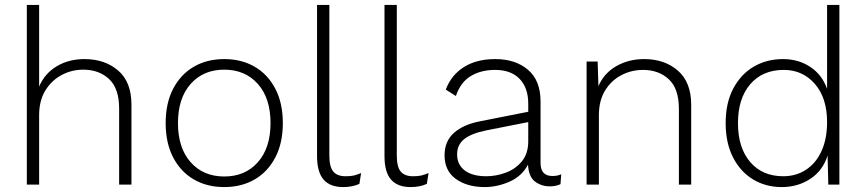

<svg xmlns="http://www.w3.org/2000/svg" viewBox="-20 -750 3519 780"><path d="M89 0V-730H139V-398Q161 -451 210 -480.5Q259 -510 323 -510Q406 -510 460 -463.5Q514 -417 514 -325V0H464V-309Q464 -391 423 -429Q382 -467 318 -467Q271 -467 230 -445Q189 -423 164 -382Q139 -341 139 -282V0Z M891 -510Q961 -510 1014.5 -479Q1068 -448 1098.5 -389.5Q1129 -331 1129 -250Q1129 -169 1098.5 -110.5Q1068 -52 1014.5 -21Q961 10 891 10Q821 10 767.5 -21Q714 -52 683.5 -110.5Q653 -169 653 -250Q653 -331 683.5 -389.5Q714 -448 767.5 -479Q821 -510 891 -510ZM891 -467Q806 -467 754.5 -409Q703 -351 703 -250Q703 -149 754.5 -91Q806 -33 891 -33Q976 -33 1027.5 -91Q1079 -149 1079 -250Q1079 -351 1027.5 -409Q976 -467 891 -467Z M1318 -730V-118Q1318 -72 1334 -53Q1350 -34 1384 -34Q1405 -34 1417.5 -37Q1430 -40 1447 -47L1440 -3Q1412 10 1374 10Q1321 10 1294.5 -20.5Q1268 -51 1268 -116V-730Z M1592 -730V-118Q1592 -72 1608 -53Q1624 -34 1658 -34Q1679 -34 1691.5 -37Q1704 -40 1721 -47L1714 -3Q1686 10 1648 10Q1595 10 1568.5 -20.5Q1542 -51 1542 -116V-730Z M2126 -329Q2126 -393 2091 -429.5Q2056 -466 1991 -466Q1934 -466 1892.5 -441Q1851 -416 1832 -360L1791 -386Q1813 -445 1864.5 -477.5Q1916 -510 1992 -510Q2074 -510 2125 -466.5Q2176 -423 2176 -338V-88Q2176 -35 2224 -35Q2245 -35 2260 -42L2257 -2Q2240 7 2213 7Q2180 7 2154 -12Q2128 -31 2125 -81Q2100 -34 2050 -12Q2000 10 1949 10Q1878 10 1832 -23Q1786 -56 1786 -119Q1786 -176 1824 -210Q1862 -244 1929 -257L2126 -296ZM1837 -123Q1837 -81 1868 -57.5Q1899 -34 1956 -34Q1995 -34 2034.5 -48.5Q2074 -63 2100 -94.5Q2126 -126 2126 -176V-254L1954 -220Q1895 -208 1866 -185Q1837 -162 1837 -123Z M2363 0V-500H2408L2411 -400Q2434 -453 2484 -481.5Q2534 -510 2597 -510Q2680 -510 2734 -463Q2788 -416 2788 -324V0H2738V-308Q2738 -390 2697 -428Q2656 -466 2592 -466Q2545 -466 2504 -444.5Q2463 -423 2438 -382Q2413 -341 2413 -282V0Z M3156 10Q3091 10 3039.5 -21Q2988 -52 2958 -110.5Q2928 -169 2928 -250Q2928 -332 2959 -390.5Q2990 -449 3042.5 -479.5Q3095 -510 3161 -510Q3224 -510 3272 -478Q3320 -446 3340 -389V-730H3390V0H3345L3342 -118Q3323 -57 3272 -23.5Q3221 10 3156 10ZM3162 -34Q3214 -34 3254.5 -60.5Q3295 -87 3317.5 -136.5Q3340 -186 3340 -254Q3340 -352 3290.5 -409Q3241 -466 3164 -466Q3078 -466 3028 -408Q2978 -350 2978 -250Q2978 -150 3027.5 -92Q3077 -34 3162 -34Z"/></svg>

Font: Work Sans Light
Style: Regular
Weight: 300
Designer: Wei Huang
Foundry: Wei Huang
Version: Version 2.012; ttfautohint (v1.8.3)